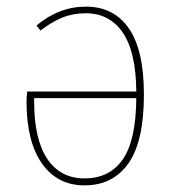

<svg xmlns="http://www.w3.org/2000/svg" viewBox="-20 -549 519 579"><path d="M414 -264Q414 -122 367 -56Q320 10 235 10Q153 10 106.5 -56Q60 -122 60 -243Q60 -255 62 -273H391Q390 -393 350 -451Q310 -509 239 -509Q200 -509 168 -496Q136 -483 102 -457L90 -472Q158 -529 239 -529Q323 -529 368.5 -463.5Q414 -398 414 -264ZM391 -253H83V-243Q83 -129 122.5 -70Q162 -11 235 -11Q310 -11 350 -68Q390 -125 391 -253Z"/></svg>

Font: Fira Sans Condensed Thin
Style: Regular
Weight: 250
Width: 3
Designer: Carrois Corporate & Edenspiekermann AG
Foundry: Carrois Corporate GbR & Edenspiekermann AG
Version: Version 4.203